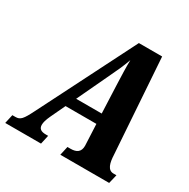

<svg xmlns="http://www.w3.org/2000/svg" viewBox="-197 -861 993 1008"><g transform="rotate(30 299.5 -357.0)"><path d="M193 -54H179C150 -54 135 -64 135 -88C135 -102 140 -120 152 -146L194 -235H381L386 -127C386 -120 387 -112 387 -105C387 -68 365 -54 329 -54H310L298 0H594L607 -54H589C554 -54 544 -92 542 -141L503 -714H362L68 -132C36 -68 24 -54 -5 -54H-24L-36 0H181ZM307 -474C337 -537 351 -566 368 -614C367 -566 369 -524 371 -465L378 -296H223Z"/></g></svg>

Font: Noto Serif Condensed Extra
Style: Italic
Weight: 800
Width: 3
Italic angle: -12°
Designer: Monotype Design Team
Foundry: Monotype Imaging Inc.
Version: Version 1.901